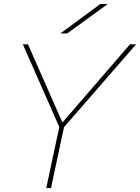

<svg xmlns="http://www.w3.org/2000/svg" viewBox="-20 -955 711 975"><path d="M671 -730H640L297 -333L122 -730H96L281 -310L215 0H239L305 -309ZM289 -785H321L525 -933V-935H490L289 -787Z"/></svg>

Font: Nacelle Thin
Style: Italic
Weight: 100
Italic angle: -12°
Designer: Sora Sagano
Foundry: Sora Sagano
Version: Version 1.000;FEAKit 1.0